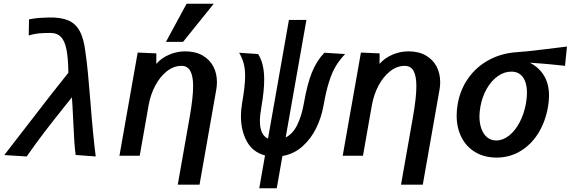

<svg xmlns="http://www.w3.org/2000/svg" viewBox="-20 -837 3068 1032"><path d="M136 -175.5Q268 -347.5 347.5 -446Q346.5 -526 337 -572.2Q327.5 -618.5 307 -639.2Q286.5 -660 251.5 -660Q213 -660 187.8 -657.5Q162.5 -655 134.5 -646.5L136 -733Q169.5 -739 187.8 -740.5Q206 -742 241 -743Q305.5 -744.5 345.8 -727.8Q386 -711 408.2 -670.5Q430.5 -630 439 -558.5Q447 -503.5 452.5 -445.5Q458 -387.5 465.5 -296Q479.5 -113 494.5 4L386.5 -4Q382 -39.5 379.2 -81.2Q376.5 -123 373.5 -191Q369.5 -277 366.5 -314L323 -259.5Q261 -182 217 -124.5Q173 -67 123.5 4L3 -3.5Q49.5 -63 136 -175.5Z M1018 -373.5Q1018 -428 1003 -455.5Q988 -483 955.5 -483Q913.5 -483 876.8 -454Q840 -425 814.5 -376.8Q789 -328.5 779 -272.5L731 0H622L649.5 -155.5L655 -187.5L670 -271.5L720 -554.5L820.5 -550L820 -493.5Q847 -525 889 -543Q931 -561 975 -561Q1030.5 -561 1069 -538.8Q1107.5 -516.5 1126.8 -479.2Q1146 -442 1146 -396Q1146 -374.5 1142.5 -355.5L1052.5 155.5H935.5L1000 -210.5Q1018 -313 1018 -373.5ZM872 -612 983 -817H1129L964 -612Z M1404.5 -1.5Q1338.5 -19 1306.8 -77Q1275 -135 1275 -213Q1275 -246.5 1281.5 -284.5Q1297.5 -374 1297.5 -428.5Q1297.5 -468.5 1289.5 -497.2Q1281.5 -526 1265.5 -553.5L1367.5 -546.5Q1384 -520 1392 -486.8Q1400 -453.5 1400 -408.5Q1400 -349 1385.5 -265.5Q1377 -218 1377 -186.5Q1377 -151 1387.2 -126.8Q1397.5 -102.5 1420.5 -92L1533 -730H1627L1515.5 -98Q1555 -118.5 1578.2 -166.5Q1601.5 -214.5 1613.5 -282.5Q1631.5 -386.5 1657 -448.8Q1682.5 -511 1723.5 -553.5L1835 -546.5Q1806 -516 1785.8 -483Q1765.5 -450 1749 -398.5Q1732.5 -347 1718.5 -267.5Q1707.5 -206 1679.8 -148.8Q1652 -91.5 1605.8 -50.2Q1559.5 -9 1498 1.5L1467.5 175H1373.5Z M2218 -373.5Q2218 -428 2203 -455.5Q2188 -483 2155.5 -483Q2113.5 -483 2076.8 -454Q2040 -425 2014.5 -376.8Q1989 -328.5 1979 -272.5L1931 0H1822L1849.5 -155.5L1855 -187.5L1870 -271.5L1920 -554.5L2020.5 -550L2020 -493.5Q2047 -525 2089 -543Q2131 -561 2175 -561Q2230.5 -561 2269 -538.8Q2307.5 -516.5 2326.8 -479.2Q2346 -442 2346 -396Q2346 -374.5 2342.5 -355.5L2252.5 155.5H2135.5L2200 -210.5Q2218 -313 2218 -373.5Z M2434.5 -216Q2434.5 -244.5 2440 -277.5Q2454 -357 2498 -418.2Q2542 -479.5 2608.8 -515.2Q2675.5 -551 2757 -556.5Q2805.5 -559.5 2894.2 -570.5Q2983 -581.5 2997 -583L3027.5 -587L3017 -483L2990.5 -486Q2894.5 -496 2828.5 -500Q2931 -445 2931 -323Q2931 -294.5 2925 -260Q2911 -181.5 2872.8 -120.2Q2834.5 -59 2776.8 -24.5Q2719 10 2649 10Q2584.5 10 2535.8 -18.5Q2487 -47 2460.8 -98.5Q2434.5 -150 2434.5 -216ZM2807 -281.5Q2812.5 -313.5 2812.5 -338Q2812.5 -391.5 2790.8 -421.8Q2769 -452 2728.5 -452Q2689.5 -452 2655 -427.2Q2620.5 -402.5 2596 -359.5Q2571.5 -316.5 2562 -263Q2557 -233 2557 -211.5Q2557 -173 2568 -143.8Q2579 -114.5 2599.2 -98.2Q2619.5 -82 2647 -82Q2683 -82 2716 -108Q2749 -134 2773 -179.5Q2797 -225 2807 -281.5Z"/></svg>

Font: JuliaMono BoldItalic
Style: Regular
Weight: 700
Italic angle: -9°
Monospace: yes
Designer: cormullion
Foundry: corm
Version: Version 0.049; ttfautohint (v1.8.4)